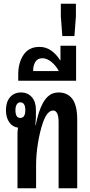

<svg xmlns="http://www.w3.org/2000/svg" viewBox="-20 -1012 482 1032"><path d="M74 0V-293Q74 -309 77 -326Q48 -329 30 -354.5Q12 -380 12 -420Q12 -464 34 -489.5Q56 -515 93 -515Q129 -515 151 -490Q173 -465 173 -423V-387Q173 -380 172.5 -372.5Q172 -365 170 -339H172Q186 -413 211 -459Q227 -487 247 -501Q267 -515 295 -515Q343 -515 369 -480Q395 -445 395 -370V0H295V-355Q295 -418 265 -418Q250 -418 236 -402Q222 -386 210 -351Q194 -304 184 -242.5Q174 -181 174 -123V0ZM89 -378Q116 -378 116 -420Q116 -462 89 -462Q77 -462 70 -450.5Q63 -439 63 -420Q63 -378 89 -378Z M78 -578V-611Q78 -676 107 -718Q136 -760 192 -760Q226 -760 254 -741Q282 -722 303 -688H305V-766H389V-578ZM158 -630H296Q281 -659 256.5 -679Q232 -699 208 -699Q182 -699 170 -679.5Q158 -660 158 -630Z M315 -818 307 -924V-992H388V-924L380 -818Z"/></svg>

Font: Noto Sans Thai Looped UI Condensed Medium
Style: Regular
Weight: 500
Width: 3
Designer: Cadson Demak Team
Foundry: Cadson Demak Co., Ltd.
Version: Version 1.000